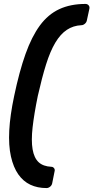

<svg xmlns="http://www.w3.org/2000/svg" viewBox="-20 -796 474 975"><path d="M216 159Q170 159 134 142Q98 125 73 89.5Q48 54 35.5 -1.5Q23 -57 27 -133.5Q31 -210 52 -309Q78 -433 109.5 -521.5Q141 -610 182.5 -666.5Q224 -723 281 -749.5Q338 -776 414 -776Q424 -776 430 -769Q436 -762 434 -752L421 -692Q419 -682 410.5 -675Q402 -668 393 -668Q352 -666 319.5 -644.5Q287 -623 261 -579.5Q235 -536 214 -469Q193 -402 172 -309Q153 -216 145.5 -149Q138 -82 145.5 -38Q153 6 176 27.5Q199 49 241 51Q249 51 254.5 58Q260 65 257 75L245 135Q243 145 234.5 152Q226 159 216 159Z"/></svg>

Font: Rubik Medium
Style: Italic
Weight: 500
Italic angle: -12°
Designer: Hubert and Fischer
Foundry: Hubert and Fischer
Version: Version 2.300;gftools[0.9.30]